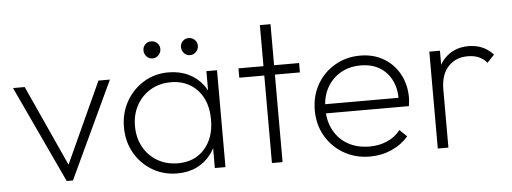

<svg xmlns="http://www.w3.org/2000/svg" viewBox="-46 -785 2448 918"><g transform="rotate(-5 1177.5 -326.0)"><path d="M241 0 24 -465H80L272 -43H241L434 -465H489L271 0Z M772 10Q705 10 651.5 -22Q598 -54 567 -108.5Q536 -163 536 -232Q536 -300 567 -355Q598 -410 651 -442.5Q704 -475 770 -475Q824 -475 866.5 -454.5Q909 -434 936.5 -397Q964 -360 972 -309V-157Q963 -106 935.5 -68.5Q908 -31 866.5 -10.5Q825 10 772 10ZM779 -38Q859 -38 906.5 -91.5Q954 -145 954 -232Q954 -291 932.5 -334.5Q911 -378 871 -402.5Q831 -427 778 -427Q723 -427 680.5 -402Q638 -377 613.5 -333Q589 -289 589 -233Q589 -176 613.5 -132Q638 -88 681 -63Q724 -38 779 -38ZM952 0V-125L963 -239L952 -352V-465H1003V0ZM701 -548Q684 -548 672.5 -560.5Q661 -573 661 -590Q661 -607 672.5 -618.5Q684 -630 701 -630Q718 -630 730 -618.5Q742 -607 742 -590Q742 -573 730 -560.5Q718 -548 701 -548ZM881 -548Q864 -548 852.5 -560.5Q841 -573 841 -590Q841 -607 852.5 -618.5Q864 -630 881 -630Q898 -630 910 -618.5Q922 -607 922 -590Q922 -573 910 -560.5Q898 -548 881 -548Z M1226 0V-662H1277V0ZM1106 -420V-465H1397V-420Z M1696 10Q1627 10 1571.5 -22Q1516 -54 1484 -109Q1452 -164 1452 -233Q1452 -302 1483 -356.5Q1514 -411 1568.5 -443Q1623 -475 1690 -475Q1754 -475 1802.5 -446.5Q1851 -418 1878.5 -368Q1906 -318 1906 -253Q1906 -247 1905 -237.5Q1904 -228 1902 -214H1488V-258H1873L1856 -244Q1858 -299 1838 -340.5Q1818 -382 1780 -405Q1742 -428 1689 -428Q1634 -428 1592 -403.5Q1550 -379 1526.5 -336Q1503 -293 1503 -236Q1503 -176 1527.5 -131.5Q1552 -87 1596 -62.5Q1640 -38 1699 -38Q1744 -38 1782.5 -54.5Q1821 -71 1847 -104L1881 -71Q1849 -33 1800.5 -11.5Q1752 10 1696 10Z M2022 0V-465H2073V0ZM2073 -278 2048 -287Q2048 -376 2093 -425.5Q2138 -475 2211 -475Q2245 -475 2274.5 -463Q2304 -451 2329 -424L2295 -388Q2276 -409 2254 -418Q2232 -427 2202 -427Q2145 -427 2109 -388.5Q2073 -350 2073 -278Z"/></g></svg>

Font: Outfit Thin ExtraLight
Style: Regular
Weight: 250
Version: Version 1.100;gftools[0.9.27]